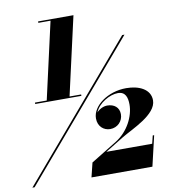

<svg xmlns="http://www.w3.org/2000/svg" viewBox="-113 -887 939 1069"><g transform="rotate(-10 356.0 -352.5)"><path d="M79.5 -364V-356H340.5V-364H275L375 -806H175V-798H244L146 -364ZM623 -650 -17 100H-4.5L636 -650ZM661.5 101 701.5 -70H693.5L682.5 -25H423.5L527 -88.5C587 -125 729 -181.5 729 -262.5C729 -325.5 665.5 -355 593 -355C488.5 -355 398.5 -288.5 398.5 -218C398.5 -172 431 -146 467 -146C509 -146 539.5 -178.5 539.5 -217.5C539.5 -256.5 511 -278 472.5 -278C450.5 -278 427 -266 412.5 -249.5C433 -300.5 497.5 -336 543 -336C585.5 -336 596 -302 596 -262C596 -196.5 556.5 -115 484 -70.5L337 20L317 101Z"/></g></svg>

Font: Bodoni* 16pt Fatface
Style: Italic
Weight: 900
Italic angle: -13°
Version: Version 2.3